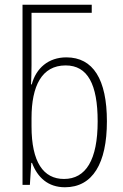

<svg xmlns="http://www.w3.org/2000/svg" viewBox="-20 -780 519 810"><path d="M254 10C371 10 431 -91 431 -268C431 -445 373 -538 260 -538C184 -538 132 -492 114 -424H111C112 -447 113 -480 113 -505V-726H367V-760H75V0H106L112 -93H115C138 -32 182 10 254 10ZM250 -25C163 -25 113 -96 113 -247V-282C113 -417 156 -504 257 -504C350 -504 392 -424 392 -268C392 -105 342 -25 250 -25Z"/></svg>

Font: Noto Sans Condensed ExtraLight
Style: Regular
Weight: 200
Width: 3
Designer: Monotype Design Team
Foundry: Monotype Imaging Inc.
Version: Version 2.013